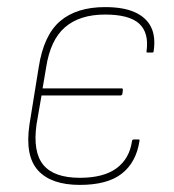

<svg xmlns="http://www.w3.org/2000/svg" viewBox="-20 -510 491 541"><path d="M205 11Q124 11 87 -30Q50 -71 63 -159L89 -320Q103 -411 149.5 -450.5Q196 -490 276 -490Q328 -490 360 -475.5Q392 -461 405.5 -434Q419 -407 413 -366Q413 -362 409 -362H395Q392 -362 393 -366Q400 -418 372 -443.5Q344 -469 276 -469Q205 -469 163.5 -433.5Q122 -398 110 -320L100 -261H323Q327 -261 326 -255L325 -246Q324 -241 319 -241H97L83 -160Q72 -82 102 -45.5Q132 -9 205 -9Q272 -9 308.5 -36Q345 -63 352 -113Q353 -117 357 -117H371Q374 -117 373 -113Q364 -53 323.5 -21Q283 11 205 11Z"/></svg>

Font: Sofia Sans Semi Condensed Thin
Style: Italic
Weight: 250
Italic angle: -9°
Version: Version 4.100